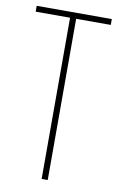

<svg xmlns="http://www.w3.org/2000/svg" viewBox="-83 -854 501 808"><g transform="rotate(10 168.0 -450.0)"><path d="M180 -93H154V-782H7V-807H328V-782H180Z"/></g></svg>

Font: Noto Sans Kannada UI ExtraCondensed Thin
Style: Regular
Weight: 100
Width: 2
Designer: Jelle Bosma - Monotype Design Team
Foundry: Monotype Imaging Inc.
Version: Version 2.005; ttfautohint (v1.8.4.7-5d5b)